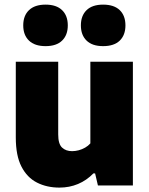

<svg xmlns="http://www.w3.org/2000/svg" viewBox="-20 -822 662 851"><path d="M243.5 9.5Q187.5 9.5 143.8 -12.8Q100 -35 75 -83.8Q50 -132.5 50 -212.5V-548.5H238V-226Q238 -184 255 -168Q272 -152 299.5 -152Q314 -152 329 -156Q344 -160 357.5 -167.8Q371 -175.5 380.5 -186.5V-548.5H569V0H414L401.5 -53.5H394Q364 -22.5 325.8 -6.5Q287.5 9.5 243.5 9.5ZM437 -617.5Q389 -617.5 363.8 -642Q338.5 -666.5 338.5 -709.5Q338.5 -752.5 363.8 -777Q389 -801.5 437 -801.5Q485.5 -801.5 510.8 -777Q536 -752.5 536 -709.5Q536 -666.5 510.8 -642Q485.5 -617.5 437 -617.5ZM182 -617.5Q134 -617.5 108.5 -642Q83 -666.5 83 -709.5Q83 -752.5 108.5 -777Q134 -801.5 182 -801.5Q230 -801.5 255.2 -777Q280.5 -752.5 280.5 -709.5Q280.5 -666.5 255.2 -642Q230 -617.5 182 -617.5Z"/></svg>

Font: Encode Sans Condensed Thin ExtraBold
Style: Regular
Weight: 800
Version: Version 3.002